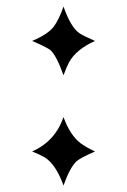

<svg xmlns="http://www.w3.org/2000/svg" viewBox="-20 -551 392 592"><path d="M272.9 -424.8Q214.4 -398.4 192.9 -358.9Q185.1 -344.2 175.8 -318.8Q153.8 -380.9 134.8 -397Q124 -405.3 79.1 -424.8Q127.9 -445.3 146 -469.2Q162.1 -491.2 175.8 -530.8Q197.8 -467.8 224.1 -449.2Q234.9 -441.4 272.9 -424.8ZM272.9 -84Q226.1 -63.5 214.8 -52.7Q194.8 -32.7 175.8 21Q152.3 -44.4 117.7 -65.9Q105.5 -73.2 79.1 -84Q150.4 -115.7 175.8 -189.9Q196.3 -133.8 228.5 -109.4Q246.6 -96.2 272.9 -84Z"/></svg>

Font: Linux Libertine O
Style: Bold
Weight: 700
Designer: Philipp H. Poll
Foundry: Philipp H. Poll
Version: Version 5.0.0